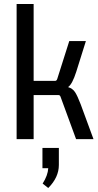

<svg xmlns="http://www.w3.org/2000/svg" viewBox="-20 -695 491 959"><path d="M148 0H63V-675H148V-291H255Q263 -291 266 -301L326 -490H409L361 -337Q341 -274 320 -260Q343 -253 355 -234.5Q367 -216 383 -174L447 0H360L283 -210Q280 -220 273 -220H148ZM192 145V44H274V129Q274 191 221 244L193 222Q219 181 221 145Z"/></svg>

Font: Gemunu Libre Medium
Style: Regular
Weight: 500
Designer: Puspanada Ekanayake, Sola Matas, Pathum Egodawatta, Kosala Senevirathne
Foundry: mooniak
Version: Version 1.100